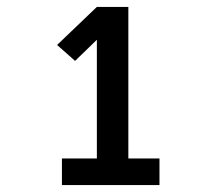

<svg xmlns="http://www.w3.org/2000/svg" viewBox="-20 -858 640 555"><path d="M441 -323H159V-400H260V-743L197 -682L145 -728L260 -838H351V-400H441Z"/></svg>

Font: Iosevka HT Extended
Style: Bold
Weight: 700
Width: 7
Monospace: yes
Designer: Belleve Invis
Foundry: Belleve Invis
Version: Version 32.3.0; ttfautohint (v1.8.4)